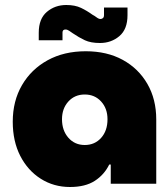

<svg xmlns="http://www.w3.org/2000/svg" viewBox="-20 -735 674 768"><path d="M260 13Q195 13 143 -20Q91 -53 61 -111.5Q31 -170 31 -248Q31 -331 68 -394.5Q105 -458 170.5 -494Q236 -530 323 -530Q408 -530 471 -495.5Q534 -461 569.5 -399.5Q605 -338 605 -257V0H423V-77H417Q397 -36 359 -11.5Q321 13 260 13ZM319 -155Q359 -155 384.5 -183.5Q410 -212 410 -258Q410 -301 384.5 -329Q359 -357 319 -357Q279 -357 253.5 -329Q228 -301 228 -258Q228 -213 253.5 -184Q279 -155 319 -155ZM380 -563Q343 -563 319.5 -574Q296 -585 271 -602Q264 -607 256.5 -612Q249 -617 242 -617Q230 -617 230 -605V-574H135V-604Q135 -660 167.5 -687.5Q200 -715 245 -715Q280 -715 304 -703.5Q328 -692 350 -676Q358 -672 366.5 -665.5Q375 -659 382 -659Q387 -659 391.5 -662.5Q396 -666 396 -675V-705H490V-674Q490 -618 457.5 -590.5Q425 -563 380 -563Z"/></svg>

Font: MuseoModerno Black
Style: Regular
Weight: 900
Designer: Pablo Cosgaya, Héctor Gatti, Marcela Romero, and the Authors of The MuseoModerno Project.
Foundry: Omnibus-Type Team
Version: Version 1.001